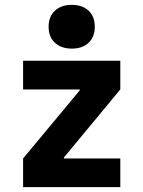

<svg xmlns="http://www.w3.org/2000/svg" viewBox="-20 -770 590 790"><path d="M75 0V-118L308 -398V-402H75V-520H475V-402L243 -122V-118H475V0ZM276 -570Q232 -570 206 -594Q180 -618 180 -660Q180 -702 206 -726Q232 -750 275 -750Q319 -750 344.5 -726Q370 -702 370 -660Q370 -618 344.5 -594Q319 -570 276 -570Z"/></svg>

Font: M PLUS Code Latin SemiExpanded
Style: Bold
Weight: 700
Width: 6
Designer: Coji Morishita
Foundry: UNDERFOREST DESIGN
Version: Version 1.002; ttfautohint (v1.8.3)